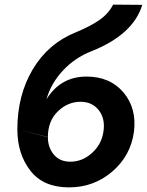

<svg xmlns="http://www.w3.org/2000/svg" viewBox="-20 -800 635 830"><path d="M55 -241Q55 -388 121.5 -500Q188 -612 307 -660Q372 -687 410.5 -714Q449 -741 469 -780L595 -779Q556 -650 374 -578Q303 -550 251.5 -494.5Q200 -439 181 -371Q242 -469 354 -469Q456 -469 514 -400Q572 -331 559 -230Q545 -127 465.5 -58.5Q386 10 278 10Q167 10 111 -62.5Q55 -135 55 -241L187 -207Q187 -163 212.5 -132Q238 -101 284 -101Q336 -101 377.5 -138.5Q419 -176 427 -230Q436 -286 407.5 -323Q379 -360 328 -360Q273 -360 230 -318.5Q187 -277 187 -207L182 -209Z"/></svg>

Font: Jost* 600 Semi
Style: Italic
Weight: 600
Italic angle: -10°
Version: Version 3.500